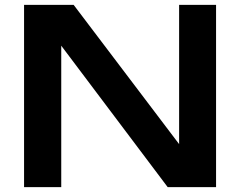

<svg xmlns="http://www.w3.org/2000/svg" viewBox="-20 -770 989 790"><path d="M283 -750H79V0H232V-582L670 0H869V-750H717V-177Z"/></svg>

Font: Bounded Med
Style: Regular
Weight: 500
Designer: Vlad Churkin
Version: Version 3.0